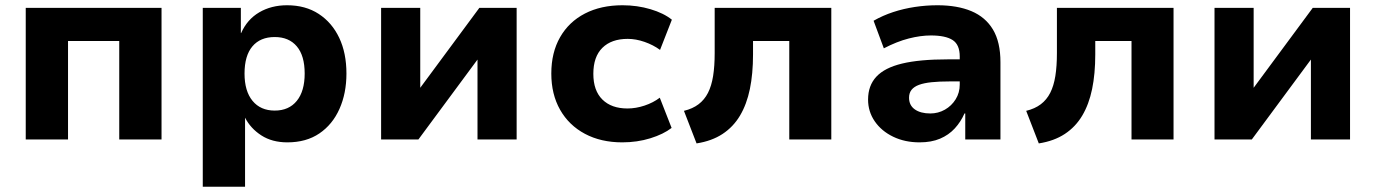

<svg xmlns="http://www.w3.org/2000/svg" viewBox="-20 -531 5238 731"><path d="M78 0V-501H595V0H434V-375H239V0Z M752 180V-501H897V-405H898Q921 -457 967 -484Q1013 -511 1073 -511Q1143 -511 1193.5 -478Q1244 -445 1271.5 -387Q1299 -329 1299 -251Q1299 -176 1272.5 -116.5Q1246 -57 1196 -23Q1146 11 1074 11Q1016 11 975 -15.5Q934 -42 913 -83V180ZM1026 -110Q1080 -110 1110 -147Q1140 -184 1140 -251Q1140 -319 1110 -354.5Q1080 -390 1026 -390Q971 -390 941 -354.5Q911 -319 911 -251Q911 -184 941.5 -147Q972 -110 1026 -110Z M1431 0V-501H1580V-190H1575L1805 -501H1947V0H1798V-311H1803L1573 0Z M2349 11Q2268 11 2207 -21.5Q2146 -54 2112.5 -113Q2079 -172 2079 -251Q2079 -331 2112.5 -389.5Q2146 -448 2207 -479.5Q2268 -511 2350 -511Q2406 -511 2456.5 -496Q2507 -481 2538 -456L2493 -341Q2467 -360 2434 -371.5Q2401 -383 2370 -383Q2308 -383 2273.5 -349Q2239 -315 2239 -250Q2239 -186 2273.5 -152Q2308 -118 2369 -118Q2401 -118 2434 -129Q2467 -140 2492 -159L2537 -44Q2506 -20 2456 -4.5Q2406 11 2349 11Z M2632 15 2584 -109Q2617 -117 2639.5 -134Q2662 -151 2675.5 -177.5Q2689 -204 2695 -241.5Q2701 -279 2701 -329V-501H3145V0H2985V-375H2847V-324Q2847 -250 2835 -192Q2823 -134 2797.5 -91Q2772 -48 2731 -21Q2690 6 2632 15Z M3481 11Q3425 11 3380.5 -10.5Q3336 -32 3310.5 -69Q3285 -106 3285 -152Q3285 -205 3316.5 -239Q3348 -273 3414.5 -289Q3481 -305 3588 -305H3654V-221H3595Q3556 -221 3527 -218Q3498 -215 3479 -208Q3460 -201 3450.5 -189Q3441 -177 3441 -159Q3441 -130 3463 -114.5Q3485 -99 3522 -99Q3552 -99 3577.5 -113.5Q3603 -128 3618.5 -153Q3634 -178 3634 -209V-316Q3634 -361 3607 -378.5Q3580 -396 3524 -396Q3485 -396 3440 -384.5Q3395 -373 3345 -347L3306 -452Q3341 -472 3380.5 -485Q3420 -498 3463 -504.5Q3506 -511 3549 -511Q3625 -511 3678.5 -488.5Q3732 -466 3760.5 -418.5Q3789 -371 3789 -294V0H3655V-99H3652Q3638 -67 3615 -42Q3592 -17 3559 -3Q3526 11 3481 11Z M3935 15 3887 -109Q3920 -117 3942.5 -134Q3965 -151 3978.5 -177.5Q3992 -204 3998 -241.5Q4004 -279 4004 -329V-501H4448V0H4288V-375H4150V-324Q4150 -250 4138 -192Q4126 -134 4100.5 -91Q4075 -48 4034 -21Q3993 6 3935 15Z M4604 0V-501H4753V-190H4748L4978 -501H5120V0H4971V-311H4976L4746 0Z"/></svg>

Font: Nunito Sans 8pt ExtraBold
Style: Regular
Weight: 800
Version: Version 3.101;gftools[0.9.27]